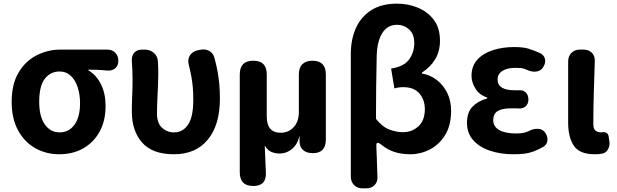

<svg xmlns="http://www.w3.org/2000/svg" viewBox="-20 -832 3386 1053"><path d="M305 14Q233 14 174 -19Q115 -52 79.5 -116.5Q44 -181 44 -273Q44 -371 82 -434.5Q120 -498 181.5 -529Q243 -560 312 -560H568Q595 -560 612 -543Q629 -526 629 -499Q629 -472 612 -457.5Q595 -443 568 -445Q552 -447 539.5 -447.5Q527 -448 511 -449Q495 -450 465 -450V-446Q509 -420 534 -369.5Q559 -319 559 -251Q559 -169 526 -109.5Q493 -50 436 -18Q379 14 305 14ZM307 -106Q358 -106 388.5 -148Q419 -190 419 -266Q419 -314 406 -353.5Q393 -393 368 -416.5Q343 -440 307 -440Q257 -440 226 -400.5Q195 -361 195 -273Q195 -194 225.5 -150Q256 -106 307 -106Z M934 14Q816 14 759.5 -50Q703 -114 703 -220Q703 -264 705 -307Q707 -350 707 -393Q707 -426 706 -446.5Q705 -467 703 -496Q701 -525 716 -542.5Q731 -560 760 -560H773Q802 -560 823 -542.5Q844 -525 846 -496Q847 -486 847.5 -464Q848 -442 848 -423Q848 -398 846.5 -362Q845 -326 843 -286Q841 -246 841 -209Q841 -157 868.5 -131.5Q896 -106 934 -106Q983 -106 1011.5 -148.5Q1040 -191 1040 -284Q1040 -322 1037.5 -352Q1035 -382 1029.5 -412Q1024 -442 1015 -478Q1008 -507 1021.5 -528Q1035 -549 1063 -556L1079 -559Q1107 -565 1129 -552Q1151 -539 1157 -511Q1167 -474 1173 -441.5Q1179 -409 1182.5 -373.5Q1186 -338 1186 -290Q1186 -147 1120 -66.5Q1054 14 934 14Z M1369 188Q1295 188 1295 113V-424Q1295 -499 1369 -499Q1443 -499 1443 -424V-193Q1443 -104 1519 -104Q1563 -104 1591 -135Q1619 -166 1619 -217V-424Q1619 -461 1638.5 -480Q1658 -499 1693 -499Q1767 -499 1767 -424V-67Q1767 8 1696 8Q1661 8 1642 -9.5Q1623 -27 1623 -54V-88Q1612 -41 1582 -15.5Q1552 10 1515 10Q1487 10 1466 0Q1445 -10 1432 -34L1438 112Q1443 188 1369 188Z M1969 201Q1940 201 1922 183Q1904 165 1904 136V-536Q1904 -615 1931.5 -677Q1959 -739 2015 -775.5Q2071 -812 2158 -812Q2218 -812 2271.5 -790Q2325 -768 2359 -723.5Q2393 -679 2393 -609Q2393 -551 2367 -507.5Q2341 -464 2294 -434V-429Q2340 -421 2376 -393Q2412 -365 2433 -322Q2454 -279 2454 -224Q2454 -144 2421 -91Q2388 -38 2337 -12Q2286 14 2231 14Q2184 14 2145 2Q2106 -10 2068 -41Q2042 -61 2044 -30Q2046 9 2046.5 33.5Q2047 58 2048 80Q2049 102 2050 136Q2052 165 2034.5 183Q2017 201 1988 201ZM2190 -107Q2239 -107 2274.5 -139Q2310 -171 2310 -234Q2310 -284 2280.5 -319Q2251 -354 2192 -354Q2164 -354 2143 -347L2125 -456Q2196 -467 2224 -506.5Q2252 -546 2252 -595Q2252 -646 2223.5 -671Q2195 -696 2158 -696Q2105 -696 2076.5 -650.5Q2048 -605 2046 -525Q2044 -439 2043 -353.5Q2042 -268 2042 -180Q2077 -136 2115.5 -121.5Q2154 -107 2190 -107Z M2796 14Q2725 14 2667 -5.5Q2609 -25 2575 -63.5Q2541 -102 2541 -158Q2541 -216 2572 -247.5Q2603 -279 2652 -292V-297Q2609 -311 2587.5 -346Q2566 -381 2566 -416Q2566 -470 2598 -505Q2630 -540 2683.5 -557Q2737 -574 2799 -574Q2849 -574 2878.5 -565Q2908 -556 2941 -541Q2963 -531 2968.5 -510Q2974 -489 2961 -467Q2949 -446 2928.5 -441Q2908 -436 2885 -443Q2866 -451 2853 -455.5Q2840 -460 2806 -460Q2763 -460 2736 -443.5Q2709 -427 2709 -396Q2709 -337 2802 -337Q2810 -337 2816 -337Q2822 -337 2826 -337Q2849 -339 2863.5 -325Q2878 -311 2878 -286Q2878 -263 2863.5 -249.5Q2849 -236 2826 -237Q2820 -238 2807 -238Q2794 -238 2784 -238Q2734 -238 2709.5 -223Q2685 -208 2685 -173Q2685 -138 2717.5 -119Q2750 -100 2811 -100Q2840 -100 2856.5 -104.5Q2873 -109 2895 -120Q2918 -128 2939 -124.5Q2960 -121 2973 -100Q2986 -78 2981.5 -56.5Q2977 -35 2955 -24Q2929 -10 2906.5 -1.5Q2884 7 2858.5 10.5Q2833 14 2796 14Z M3242 14Q3158 14 3127 -33Q3096 -80 3096 -159V-495Q3096 -524 3114 -542Q3132 -560 3161 -560H3180Q3209 -560 3226.5 -542Q3244 -524 3242 -495Q3239 -404 3236.5 -318Q3234 -232 3234 -153Q3234 -126 3245.5 -116Q3257 -106 3279 -106L3285 -107Q3297 -109 3306.5 -103Q3316 -97 3318 -84L3322 -58Q3326 -34 3314.5 -13Q3303 8 3279 11Q3276 12 3267.5 13Q3259 14 3242 14Z"/></svg>

Font: Chiron GoRound TC
Style: Bold
Weight: 700
Designer: Ryoko NISHIZUKA 西塚涼子 (kana, bopomofo & ideographs); Paul D. Hunt (Latin, Greek & Cyrillic); Sandoll Communications 산돌커뮤니
Foundry: Adobe
Version: Version 1.000;hotconv 1.1.1;makeotfexe 2.6.0